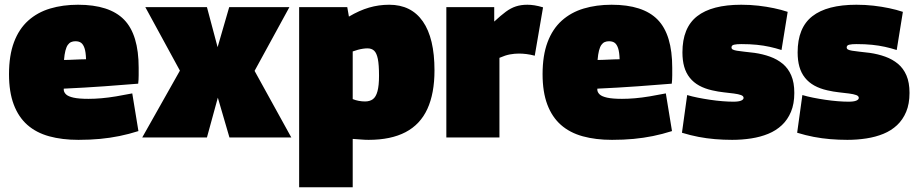

<svg xmlns="http://www.w3.org/2000/svg" viewBox="-20 -580 3868 810"><path d="M311 10Q242 10 187.5 -5Q133 -20 95.5 -53Q58 -86 38 -139Q18 -192 18 -267Q18 -346 39 -402Q60 -458 99 -493Q138 -528 191.5 -544Q245 -560 309 -560Q442 -560 503.5 -497Q565 -434 565 -294Q565 -282 565 -262.5Q565 -243 563 -227Q535 -225 498.5 -222Q462 -219 420.5 -216Q379 -213 335.5 -210.5Q292 -208 249 -206Q249 -205 249 -203.5Q249 -202 249 -200Q250 -190 259 -181.5Q268 -173 290.5 -168Q313 -163 353 -163Q379 -163 408 -165.5Q437 -168 470 -173.5Q503 -179 538 -186L564 -27Q523 -14 483.5 -6Q444 2 402 6Q360 10 311 10ZM250 -327Q260 -327 271.5 -327.5Q283 -328 295.5 -328.5Q308 -329 320 -329.5Q332 -330 343 -330Q342 -361 336.5 -377Q331 -393 322 -399.5Q313 -406 298 -406Q288 -406 280 -402.5Q272 -399 266 -390.5Q260 -382 256 -366.5Q252 -351 250 -327Z M580 0 739 -282 593 -550H853L898 -381L947 -550H1201L1054 -281L1209 0H948L899 -168L853 0Z M1242 210V-550H1445L1452 -510Q1496 -536 1537 -548Q1578 -560 1622 -560Q1715 -560 1764 -489.5Q1813 -419 1813 -283Q1813 -186 1783 -120.5Q1753 -55 1691 -22.5Q1629 10 1535 10Q1520 10 1502.5 8.5Q1485 7 1468 6V210ZM1520 -152Q1540 -152 1553 -161.5Q1566 -171 1572.5 -195Q1579 -219 1579 -260Q1579 -307 1574 -331.5Q1569 -356 1558.5 -366Q1548 -376 1530 -376Q1522 -376 1511.5 -374.5Q1501 -373 1490 -370Q1479 -367 1468 -363V-162Q1480 -157 1493.5 -154.5Q1507 -152 1520 -152Z M2065 -550V-489Q2093 -515 2114 -530.5Q2135 -546 2156.5 -553Q2178 -560 2205 -560Q2219 -560 2235 -557.5Q2251 -555 2271 -549L2236 -345Q2217 -350 2200.5 -352Q2184 -354 2169 -354Q2151 -354 2131.5 -350.5Q2112 -347 2087 -336V0H1863V-550Z M2562 10Q2493 10 2438.5 -5Q2384 -20 2346.5 -53Q2309 -86 2289 -139Q2269 -192 2269 -267Q2269 -346 2290 -402Q2311 -458 2350 -493Q2389 -528 2442.5 -544Q2496 -560 2560 -560Q2693 -560 2754.5 -497Q2816 -434 2816 -294Q2816 -282 2816 -262.5Q2816 -243 2814 -227Q2786 -225 2749.5 -222Q2713 -219 2671.5 -216Q2630 -213 2586.5 -210.5Q2543 -208 2500 -206Q2500 -205 2500 -203.5Q2500 -202 2500 -200Q2501 -190 2510 -181.5Q2519 -173 2541.5 -168Q2564 -163 2604 -163Q2630 -163 2659 -165.5Q2688 -168 2721 -173.5Q2754 -179 2789 -186L2815 -27Q2774 -14 2734.5 -6Q2695 2 2653 6Q2611 10 2562 10ZM2501 -327Q2511 -327 2522.5 -327.5Q2534 -328 2546.5 -328.5Q2559 -329 2571 -329.5Q2583 -330 2594 -330Q2593 -361 2587.5 -377Q2582 -393 2573 -399.5Q2564 -406 2549 -406Q2539 -406 2531 -402.5Q2523 -399 2517 -390.5Q2511 -382 2507 -366.5Q2503 -351 2501 -327Z M2857 -20 2879 -179Q2899 -173 2924 -168Q2949 -163 2976 -159Q3003 -155 3028.5 -153Q3054 -151 3074 -151Q3096 -151 3106.5 -155.5Q3117 -160 3117 -167Q3117 -175 3106 -179Q3095 -183 3076 -185.5Q3057 -188 3033.5 -190.5Q3010 -193 2984 -199Q2953 -206 2929.5 -219Q2906 -232 2890 -252Q2874 -272 2866.5 -298.5Q2859 -325 2859 -359Q2859 -463 2921 -511.5Q2983 -560 3107 -560Q3145 -560 3179.5 -556Q3214 -552 3245 -545.5Q3276 -539 3303 -530L3277 -369Q3252 -377 3227 -382.5Q3202 -388 3173 -391Q3144 -394 3107 -394Q3088 -394 3077 -391.5Q3066 -389 3066 -380Q3066 -374 3071.5 -371Q3077 -368 3089 -366Q3101 -364 3119.5 -362Q3138 -360 3163 -357Q3198 -352 3228.5 -341Q3259 -330 3282 -311Q3305 -292 3318 -262Q3331 -232 3331 -188Q3331 -142 3317 -108.5Q3303 -75 3278.5 -52Q3254 -29 3221 -15.5Q3188 -2 3149 4Q3110 10 3069 10Q3032 10 2996.5 7Q2961 4 2927 -2.5Q2893 -9 2857 -20Z M3343 -20 3365 -179Q3385 -173 3410 -168Q3435 -163 3462 -159Q3489 -155 3514.5 -153Q3540 -151 3560 -151Q3582 -151 3592.5 -155.5Q3603 -160 3603 -167Q3603 -175 3592 -179Q3581 -183 3562 -185.5Q3543 -188 3519.5 -190.5Q3496 -193 3470 -199Q3439 -206 3415.5 -219Q3392 -232 3376 -252Q3360 -272 3352.5 -298.5Q3345 -325 3345 -359Q3345 -463 3407 -511.5Q3469 -560 3593 -560Q3631 -560 3665.5 -556Q3700 -552 3731 -545.5Q3762 -539 3789 -530L3763 -369Q3738 -377 3713 -382.5Q3688 -388 3659 -391Q3630 -394 3593 -394Q3574 -394 3563 -391.5Q3552 -389 3552 -380Q3552 -374 3557.5 -371Q3563 -368 3575 -366Q3587 -364 3605.5 -362Q3624 -360 3649 -357Q3684 -352 3714.5 -341Q3745 -330 3768 -311Q3791 -292 3804 -262Q3817 -232 3817 -188Q3817 -142 3803 -108.5Q3789 -75 3764.5 -52Q3740 -29 3707 -15.5Q3674 -2 3635 4Q3596 10 3555 10Q3518 10 3482.5 7Q3447 4 3413 -2.5Q3379 -9 3343 -20Z"/></svg>

Font: Georama Black
Style: Regular
Weight: 900
Designer: Jean-Baptiste Levee
Foundry: Production Type
Version: Version 1.001